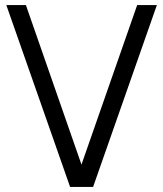

<svg xmlns="http://www.w3.org/2000/svg" viewBox="-20 -740 646 760"><path d="M257.5 0 5 -720H82.5L302.5 -88.5L523 -720H601L348.5 0Z"/></svg>

Font: Vela Sans
Style: Regular
Weight: 400
Designer: Principal design: Mikhail Sharanda - project Manrope.
Design modification: Ravid Balaliev
Foundry: Mikhail Sharanda
Version: Version 1.001